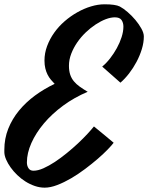

<svg xmlns="http://www.w3.org/2000/svg" viewBox="-60 -782 683 885"><path d="M411.1 -475.1Q429.7 -490.2 447.3 -512.7Q464.8 -535.2 478.5 -560.1Q492.2 -585 500.5 -610.8Q508.8 -636.7 508.8 -659.2Q508.8 -677.2 500.2 -689.7Q491.7 -702.1 469.2 -702.1Q450.2 -702.1 427.2 -693.4Q404.3 -684.6 380.9 -669.2Q357.4 -653.8 335.2 -632.6Q313 -611.3 295.9 -586.4Q278.8 -561.5 268.3 -534.2Q257.8 -506.8 257.8 -479Q257.8 -455.1 263.7 -437.7Q269.5 -420.4 280.8 -407Q292 -393.6 307.9 -382.3Q323.7 -371.1 344.2 -358.9Q282.7 -333 231.2 -295.2Q179.7 -257.3 142.6 -213.4Q105.5 -169.4 84.7 -122.8Q64 -76.2 64 -33.2Q64 -18.1 71.3 -6.6Q78.6 4.9 94.2 4.9Q114.7 4.9 140.1 -6.3Q165.5 -17.6 192.9 -35.6Q220.2 -53.7 247.8 -76.2Q275.4 -98.6 299.6 -121.3Q323.7 -144 342.8 -164.6Q361.8 -185.1 373 -199.2Q402.3 -175.8 423.8 -157.5Q445.3 -139.2 463.9 -124Q455.6 -112.8 436.3 -92.8Q417 -72.8 390.4 -49.8Q363.8 -26.9 332.3 -3.2Q300.8 20.5 268.3 39.6Q235.8 58.6 204.1 70.8Q172.4 83 146 83Q123 83 100.3 75.2Q77.6 67.4 57.1 54.4Q36.6 41.5 19.3 24.7Q2 7.8 -11 -10.3Q-23.9 -28.3 -31.7 -46.4Q-39.6 -64.5 -40 -80.1V-91.8Q-40 -143.1 -22 -188.5Q-3.9 -233.9 27.6 -272.2Q59.1 -310.5 101.3 -341.6Q143.6 -372.6 191.9 -395.5Q183.1 -404.3 174.6 -414.6Q166 -424.8 159.4 -437.7Q152.8 -450.7 148.9 -466.8Q145 -482.9 145 -502.9Q145 -537.1 157.2 -569.8Q169.4 -602.5 189.9 -631.3Q210.4 -660.2 238 -684.1Q265.6 -708 296.4 -725.3Q327.1 -742.7 359.4 -752.4Q391.6 -762.2 421.9 -762.2Q472.2 -762.2 492.2 -752Q508.8 -743.2 528.1 -726.6Q547.4 -710 564 -690.2Q580.6 -670.4 591.8 -650.1Q603 -629.9 603 -613.8Q603 -585.9 593.8 -555.7Q584.5 -525.4 569.3 -496.8Q554.2 -468.3 534.7 -443.1Q515.1 -418 495.1 -400.9Z"/></svg>

Font: Yesteryear
Style: Regular
Weight: 400
Designer: Astigmatic (AOETI)
Foundry: Astigmatic (AOETI)
Version: Version 1.000